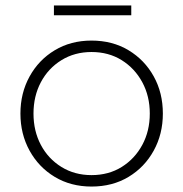

<svg xmlns="http://www.w3.org/2000/svg" viewBox="-20 -672 673 705"><path d="M316 13Q240 13 181 -22.5Q122 -58 88.5 -119Q55 -180 55 -255Q55 -330 88.5 -391Q122 -452 181 -487.5Q240 -523 316 -523Q393 -523 452 -487.5Q511 -452 544.5 -391.5Q578 -331 578 -255Q578 -180 544.5 -119Q511 -58 452 -22.5Q393 13 316 13ZM316 -29Q379 -29 427 -59Q475 -89 502.5 -140Q530 -191 530 -255Q530 -319 502.5 -370Q475 -421 427 -451Q379 -481 316 -481Q254 -481 205.5 -451Q157 -421 130 -370Q103 -319 103 -255Q103 -191 130 -140Q157 -89 205.5 -59Q254 -29 316 -29ZM178 -616V-652H462V-616Z"/></svg>

Font: MuseoModerno Thin ExtraLight
Style: Regular
Weight: 250
Version: Version 1.002